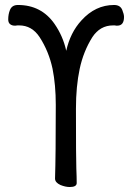

<svg xmlns="http://www.w3.org/2000/svg" viewBox="-20 -736 540 771"><path d="M201 -19Q204 -110 204 -315Q204 -395 191 -460Q176 -530 139 -587Q108 -634 57 -634H50L42 -633H39Q28 -633 20.5 -639Q13 -645 13 -658Q13 -679 20 -696Q28 -716 52 -716Q146 -716 199 -640Q233 -591 246 -532Q262 -605 307 -654Q363 -716 438 -716Q463 -716 471 -696Q478 -679 478 -668Q478 -633 451 -633H447Q443 -634 441 -634H434Q382 -634 351 -587Q315 -530 300 -459.5Q285 -389 285 -300Q285 -95 286.5 -60Q288 -25 288 -1Q288 15 260 15Q243 15 223 7Q201 -3 201 -19Z"/></svg>

Font: Moon Stars Kai HW
Style: Bold
Weight: 700
Designer: GuiWonder
Version: Version 1.101